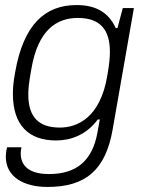

<svg xmlns="http://www.w3.org/2000/svg" viewBox="-20 -558 565 760"><path d="M168 182C319 182 398 115 426 -46L510 -526H466L445 -447H438C410 -509 359 -538 283 -538C158 -538 73 -461 40 -272C34 -240 31 -213 31 -187C31 -62 94 -2 202 -2C259 -2 321 -23 367 -85H375C372 -68 369 -52 366 -35C346 79 282 131 174 131C112 131 62 110 62 49C62 42 63 34 65 25H8C4 40 3 54 3 62C3 143 75 182 168 182ZM217 -53C135 -53 92 -93 92 -184C92 -206 94 -229 104 -284C130 -440 205 -487 288 -487C376 -487 415 -441 415 -353C415 -331 413 -306 405 -260C377 -89 283 -53 217 -53Z"/></svg>

Font: Archivo ExtraLight
Style: Italic
Weight: 200
Italic angle: -10°
Designer: Hector Gatti
Foundry: Omnibus-Type
Version: Version 2.001